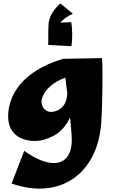

<svg xmlns="http://www.w3.org/2000/svg" viewBox="-20 -801 652 1110"><path d="M181 14Q140 14 105 -0.5Q70 -15 48.5 -47Q27 -79 27 -130Q27 -172 42.5 -218.5Q58 -265 94 -310Q130 -355 191.5 -394Q253 -433 344 -461L570 -465Q572 -430 572.5 -382.5Q573 -335 572 -282.5Q571 -230 569.5 -179.5Q568 -129 565 -87Q556 23 513.5 104.5Q471 186 401.5 233Q332 280 241.5 288Q151 296 47 260L120 71Q205 131 269 140Q333 149 366.5 108.5Q400 68 394 -18Q391 -68 385 -121Q348 -47 291 -16.5Q234 14 181 14ZM220 -215Q220 -188 236.5 -171Q253 -154 274 -154Q293 -154 314.5 -163.5Q336 -173 351.5 -196.5Q367 -220 369 -262Q366 -283 363.5 -305Q361 -327 358 -352Q306 -333 276 -307Q246 -281 233 -256Q220 -231 220 -215ZM329 -781 401 -722Q375 -710 356 -695.5Q337 -681 329 -670L392 -673Q397 -642 397.5 -603Q398 -564 393 -534L259 -541Q259 -575 259 -605.5Q259 -636 261 -667Q265 -698 283 -727.5Q301 -757 329 -781Z"/></svg>

Font: Marhey ExtraBold
Style: Regular
Weight: 800
Designer: Nur Syamsi & Bustanul Arifin
Foundry: Namelatype
Version: Version 1.000; ttfautohint (v1.8.4.7-5d5b)